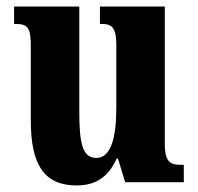

<svg xmlns="http://www.w3.org/2000/svg" viewBox="-20 -556 604 586"><path d="M214 10C272 10 311 -16 336 -72H340L362 0H541V-53H533C503 -53 483 -58 483 -116V-536H285V-483H288C318 -483 335 -477 335 -419V-227C335 -134 318 -74 274 -74C232 -74 222 -118 222 -215V-536H23V-483H26C67 -483 74 -470 74 -413V-188C74 -53 115 10 214 10Z"/></svg>

Font: Noto Serif Thai ExtraCondensed ExtraBold
Style: Regular
Weight: 800
Width: 2
Designer: Monotype Design Team
Foundry: Monotype Imaging Inc.
Version: Version 2.002